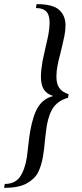

<svg xmlns="http://www.w3.org/2000/svg" viewBox="-50 -745 396 929"><path d="M267 -622Q267 -600 262 -573Q257 -550 252.5 -530Q248 -510 244 -494Q232 -449 228 -426Q223 -401 223 -374Q223 -339 237 -319Q251 -299 282 -289L279 -272Q234 -259 210.5 -228Q187 -197 176 -135Q173 -117 171.5 -100.5Q170 -84 168 -71Q164 -22 158 12Q150 58 134 89.5Q118 121 79 142.5Q40 164 -30 164L-27 145Q22 145 46 111.5Q70 78 80 16L86 -35Q93 -94 96 -110Q110 -188 134.5 -227.5Q159 -267 206 -280V-281Q175 -291 161.5 -313Q148 -335 148 -374Q148 -403 156 -451Q158 -462 173 -527Q176 -541 179 -553.5Q182 -566 184 -577Q190 -612 190 -635Q190 -673 174 -689.5Q158 -706 124 -706L127 -725Q206 -725 236.5 -697Q267 -669 267 -622Z"/></svg>

Font: Fahkwang Light
Style: Italic
Weight: 300
Italic angle: -10°
Version: Version 1.000; ttfautohint (v1.6)